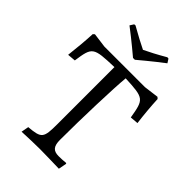

<svg xmlns="http://www.w3.org/2000/svg" viewBox="-246 -936 1038 1038"><g transform="rotate(45 273.0 -417.0)"><path d="M269 -704H283C283 -704 356 -766 421 -815L407 -837L398 -838C350 -810 304 -786 276 -773C249 -786 201 -811 154 -838L145 -837L131 -815C196 -766 269 -704 269 -704ZM125 4C166 2 229 0 262 0C296 0 366 2 409 3L418 -43L415 -47C398 -45 378 -44 360 -44C319 -44 303 -63 303 -112C303 -275 311 -518 319 -598C464 -591 468 -588 488 -468L535 -472C528 -525 522 -594 520 -641L511 -649L426 -638H116L33 -649L24 -641C22 -594 16 -525 9 -468L56 -472C73 -590 77 -593 233 -598V-162C233 -56 226 -47 133 -39Z"/></g></svg>

Font: Alegreya SC
Style: Regular
Weight: 400
Designer: Juan Pablo del Peral
Foundry: Huerta Tipografica
Version: Version 2.007;PS 002.007;hotconv 1.0.88;makeotf.lib2.5.64775